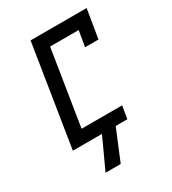

<svg xmlns="http://www.w3.org/2000/svg" viewBox="-178 -656 826 921"><g transform="rotate(-30 235.0 -195.5)"><path d="M286.1 0 215.8 169.9H131.8L210 0H48.8L137.7 -559.6H448.2L421.9 -400.4H347.7L362.3 -487.3H204.1L137.7 -70.3H362.3L350.6 0Z"/></g></svg>

Font: Geo
Style: Oblique
Weight: 500
Italic angle: -11°
Version: Version 001.2